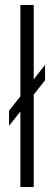

<svg xmlns="http://www.w3.org/2000/svg" viewBox="-20 -743 215 763"><path d="M61 0V-723H114V0ZM16 -243V-303L159 -485V-424Z"/></svg>

Font: Archivo Condensed ExtraLight
Style: Regular
Weight: 250
Width: 3
Designer: Hector Gatti
Foundry: Omnibus-Type
Version: Version 2.001